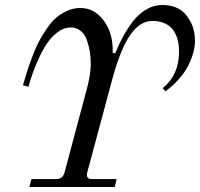

<svg xmlns="http://www.w3.org/2000/svg" viewBox="-20 -750 802 770"><path d="M72 -408Q81 -439 88 -461.5Q95 -484 108 -519Q121 -554 133.5 -578.5Q146 -603 165 -631.5Q184 -660 203 -677Q222 -694 248 -706Q274 -718 302 -718Q358 -718 395 -669Q432 -620 432 -549V-538L442 -536Q456 -571 473 -602.5Q490 -634 513 -664Q536 -694 566.5 -712Q597 -730 630 -730Q695 -730 728 -688Q746 -664 754 -640Q762 -616 762 -582Q762 -556 749 -519.5Q736 -483 716 -456Q688 -417 644 -384L632 -396Q698 -449 698 -543Q698 -610 663 -642Q636 -666 591 -666Q527 -666 480 -572Q454 -519 431 -435L330 -59Q327 -45 331 -38.5Q335 -32 348 -32H448L440 0H98L106 -32H206Q232 -32 239 -59L329 -396Q344 -454 344 -493Q344 -520 340 -544Q336 -568 328 -590.5Q320 -613 303 -626.5Q286 -640 264 -640Q239 -640 215.5 -624Q192 -608 174 -583.5Q156 -559 140 -525.5Q124 -492 113.5 -463Q103 -434 94 -402Z"/></svg>

Font: Old Standard TT
Style: Italic
Weight: 400
Italic angle: -15.2°
Designer: Alexey Kryukov <alexios@thessalonica.org.ru>
Version: Version 2.2